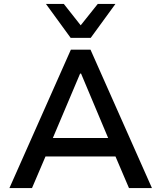

<svg xmlns="http://www.w3.org/2000/svg" viewBox="-20 -958 822 978"><path d="M28 0 341 -705H441L754 0H637L552 -199L604 -161H177L228 -199L143 0ZM388 -583 239 -231 214 -255H567L541 -231L393 -583ZM340 -765 214 -938H305L391 -829L478 -938H568L442 -765Z"/></svg>

Font: Nunito Sans 7pt SemiBold
Style: Regular
Weight: 600
Designer: Vernon Adams
Foundry: Vernon Adams
Version: Version 3.101;gftools[0.9.27]